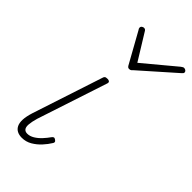

<svg xmlns="http://www.w3.org/2000/svg" viewBox="-260 -908 996 996"><g transform="rotate(45 238.5 -410.0)"><path d="M119 16Q99 16 84.5 8.5Q70 1 62.5 -14.5Q55 -30 56 -54Q57 -78 68 -113L195 -500Q197 -508 201.5 -511.5Q206 -515 218 -515Q227 -515 231.5 -511Q236 -507 234 -499L106 -110Q97 -79 95.5 -58.5Q94 -38 101.5 -28.5Q109 -19 124 -19Q143 -19 162 -30.5Q181 -42 197.5 -60Q214 -78 225 -94Q230 -101 235 -103Q240 -105 247 -100Q255 -95 256 -89.5Q257 -84 252 -78Q240 -58 220 -36Q200 -14 174.5 1Q149 16 119 16ZM459 -836Q466 -836 471.5 -831.5Q477 -827 477 -821Q477 -817 475 -814.5Q473 -812 469 -808L278 -639Q273 -633 269 -631.5Q265 -630 261 -630Q257 -630 253.5 -631.5Q250 -633 246 -639L152 -808Q150 -810 148.5 -813.5Q147 -817 147 -820Q147 -828 153 -832Q159 -836 164 -836Q169 -836 172 -834.5Q175 -833 178 -829L268 -683L442 -828Q449 -833 452 -834.5Q455 -836 459 -836Z"/></g></svg>

Font: Playwrite CU Thin
Style: Regular
Weight: 250
Designer: Veronika Burian, José Scaglione
Foundry: TypeTogether
Version: Version 1.002